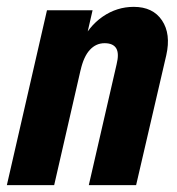

<svg xmlns="http://www.w3.org/2000/svg" viewBox="-34 -540 516 560"><path d="M-14 0 103 -510H236L214 -414H219L124 0ZM225 0 306 -352Q314 -384 305 -399Q296 -414 271 -414Q246 -414 228 -394.5Q210 -375 201 -335L199 -409Q224 -463 265.5 -491.5Q307 -520 356 -520Q412 -520 438.5 -480.5Q465 -441 451 -379L363 0Z"/></svg>

Font: Instrument Sans Condensed
Style: Bold Italic
Weight: 700
Width: 3
Italic angle: -13°
Designer: Rodrigo Fuenzalida
Foundry: fragTYPE
Version: Version 1.000;gftools[0.9.28]